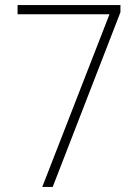

<svg xmlns="http://www.w3.org/2000/svg" viewBox="-20 -734 546 754"><path d="M146 0 410 -678H49V-714H453V-686L187 0Z"/></svg>

Font: Noto Sans Arabic SemCond ExtLt
Style: Regular
Weight: 200
Width: 4
Designer: Monotype Design Team, Nadine Chahine, Nizar Qandah and Khaled Hosny
Foundry: Monotype Imaging Inc.
Version: Version 2.012; ttfautohint (v1.8.4.7-5d5b)